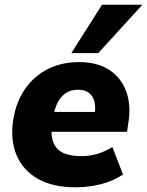

<svg xmlns="http://www.w3.org/2000/svg" viewBox="-20 -782 623 813"><path d="M299 11Q202 11 139 -25.5Q76 -62 49.5 -126.5Q23 -191 36 -275Q48 -350 85.5 -404.5Q123 -459 181.5 -489Q240 -519 315 -519Q393 -519 443.5 -485.5Q494 -452 515 -393.5Q536 -335 523 -259L518 -224H177L190 -308H400L380 -290Q389 -347 370 -374.5Q351 -402 310 -402Q280 -402 259 -388Q238 -374 225 -349.5Q212 -325 207 -294L200 -250Q192 -188 220.5 -154.5Q249 -121 325 -121Q359 -121 390.5 -130Q422 -139 456 -159L501 -43Q458 -15 407 -2Q356 11 299 11ZM282 -557 412 -762H583L396 -557Z"/></svg>

Font: Mulish ExtraLight Black
Style: Italic
Weight: 900
Italic angle: -9°
Version: Version 3.603